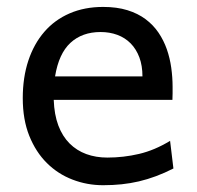

<svg xmlns="http://www.w3.org/2000/svg" viewBox="-20 -528 575 560"><path d="M136.7 -236.8Q138.2 -193.8 150.1 -162.1Q162.1 -130.4 182.9 -109.6Q203.6 -88.9 231.7 -78.6Q259.8 -68.4 293 -68.4Q340.3 -68.4 385.7 -79.1Q431.2 -89.8 476.1 -117.2L485.8 -36.6Q460 -23.4 435.1 -14.2Q410.2 -4.9 385.3 1Q360.4 6.8 334.7 9.5Q309.1 12.2 280.8 12.2Q233.9 12.2 191.4 -4.2Q148.9 -20.5 116.7 -52.5Q84.5 -84.5 65.4 -131.8Q46.4 -179.2 46.4 -241.7Q46.4 -302.2 62.7 -351.3Q79.1 -400.4 109.4 -435.3Q139.6 -470.2 183.1 -489Q226.6 -507.8 280.8 -507.8Q320.8 -507.8 351.6 -498.3Q382.3 -488.8 404.8 -471.9Q427.2 -455.1 442.4 -432.6Q457.5 -410.2 466.6 -384.3Q475.6 -358.4 479.5 -330.3Q483.4 -302.2 483.4 -274.9V-255.9Q483.4 -243.7 482.9 -236.8ZM395.5 -305.2Q395.5 -336.4 386.5 -360.6Q377.4 -384.8 361.1 -401.4Q344.7 -418 322.3 -426.3Q299.8 -434.6 273.4 -434.6Q219.7 -434.6 185.5 -403.1Q151.4 -371.6 140.6 -305.2Z"/></svg>

Font: Andika
Style: Regular
Weight: 400
Designer: Victor Gaultney, Annie Olsen, Julie Remington, Don Collingsworth, Eric Hays
Foundry: SIL International
Version: Version 1.001